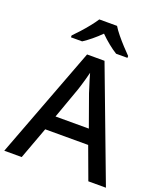

<svg xmlns="http://www.w3.org/2000/svg" viewBox="-167 -1050 988 1159"><g transform="rotate(20 327.0 -470.5)"><path d="M540 0 464 -206H188L112 0H0L271 -717H383L653 0ZM362 -501Q359 -512 351.5 -534.5Q344 -557 337 -580.5Q330 -604 326 -619Q321 -599 314.5 -575.5Q308 -552 302 -532.5Q296 -513 292 -501L220 -300H434ZM382 -941Q395 -919 417.5 -891.5Q440 -864 464.5 -837.5Q489 -811 507 -793V-781H434Q408 -797 379.5 -820Q351 -843 324 -870Q297 -843 269.5 -820.5Q242 -798 216 -781H144V-793Q163 -812 186.5 -838Q210 -864 232 -891.5Q254 -919 268 -941Z"/></g></svg>

Font: Noto Sans Armenian Medium
Style: Regular
Weight: 500
Designer: Monotype Design Team
Foundry: Monotype Imaging Inc.
Version: Version 2.007